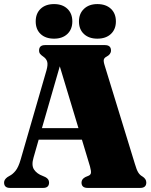

<svg xmlns="http://www.w3.org/2000/svg" viewBox="-21 -921 742 941"><path d="M219.5 -26.5Q219.5 0 190.5 0H28Q-1 0 -1 -26.5Q-1 -41 15.5 -53L25.5 -59Q41 -66.5 55.2 -84Q69.5 -101.5 80.5 -140L207 -577Q214.5 -604.5 210.2 -618.8Q206 -633 192.5 -642.5Q181.5 -650 176 -656.5Q170.5 -663 170.5 -673.5Q170.5 -700 200 -700H493Q523 -700 523 -673.5Q523 -654.5 500.5 -643Q490 -637.5 487.8 -628.8Q485.5 -620 492.5 -598.5L640 -118Q648.5 -88.5 656.5 -75.8Q664.5 -63 676.5 -56.5Q696 -44.5 696 -26.5Q696 0 666 0H408.5Q378.5 0 378.5 -26.5Q378.5 -43.5 398 -53.5L412.5 -59.5Q422.5 -63.5 424.5 -72.5Q426.5 -81.5 420 -105.5L380.5 -236.5H168.5L143.5 -149Q132 -110.5 146 -89.8Q160 -69 189 -58.5L201.5 -53Q219.5 -43.5 219.5 -26.5ZM184.5 -293H363.5L272 -596ZM244 -731.5Q202.5 -731.5 178.2 -754.2Q154 -777 154 -816Q154 -855 178.2 -878Q202.5 -901 244 -901Q285 -901 309.2 -878Q333.5 -855 333.5 -816Q333.5 -777.5 309.2 -754.5Q285 -731.5 244 -731.5ZM456 -731.5Q415 -731.5 390.5 -754.2Q366 -777 366 -816Q366 -854.5 390.8 -877.8Q415.5 -901 456 -901Q498 -901 522.5 -878Q547 -855 547 -816Q547 -777.5 522.5 -754.5Q498 -731.5 456 -731.5Z"/></svg>

Font: Fraunces 144pt Soft Black
Style: Regular
Weight: 900
Version: Version 1.000;[b76b70a41]